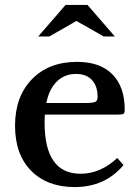

<svg xmlns="http://www.w3.org/2000/svg" viewBox="-20 -752 565 779"><path d="M133 -334H319Q357 -334 366.5 -338.5Q376 -343 376 -359Q376 -402 353.5 -427Q331 -452 288 -452Q230 -452 195.5 -403.5Q161 -355 161 -254Q161 -47 307 -47Q387 -47 456 -111L481 -82Q406 7 283 7Q172 7 106.5 -59Q41 -125 41 -242Q41 -360 109.5 -430.5Q178 -501 293 -501Q386 -501 436 -450.5Q486 -400 486 -307Q486 -294 481.5 -290.5Q477 -287 457 -287H130ZM246 -732H335L446 -604H401L290 -667L180 -604H135Z"/></svg>

Font: Kolar Light
Style: Regular
Weight: 300
Designer: Ramakrishna Saiteja (Kannada); Shiva Nallaperumal (Latin)
Foundry: Indian Type Foundry
Version: Version 1.001;PS 1.0;hotconv 1.0.88;makeotf.lib2.5.647800